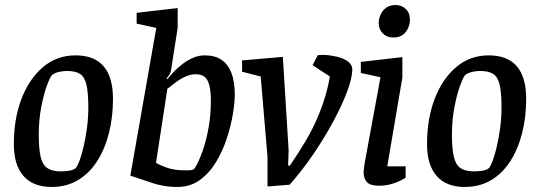

<svg xmlns="http://www.w3.org/2000/svg" viewBox="-20 -733 2146 763"><path d="M185 10Q112 10 73.5 -33.5Q35 -77 35 -160Q35 -261 65.5 -340.5Q96 -420 151 -466.5Q206 -513 280 -513Q355 -513 392 -469.5Q429 -426 429 -340Q429 -268 413 -204.5Q397 -141 366 -92.5Q335 -44 289.5 -17Q244 10 185 10ZM221 -52Q238 -52 254.5 -54.5Q271 -57 281 -65Q288 -73 296.5 -96Q305 -119 312.5 -151.5Q320 -184 325.5 -224Q331 -264 331 -307Q331 -365 323.5 -396.5Q316 -428 297.5 -439.5Q279 -451 245 -451Q229 -451 211.5 -446.5Q194 -442 186 -434Q179 -427 166.5 -393Q154 -359 144 -308Q134 -257 134 -197Q134 -142 141.5 -110Q149 -78 168 -65Q187 -52 221 -52Z M685 10Q656 10 628.5 5Q601 0 588 -5L498 -35L601 -622L523 -639V-682L686 -701V-622L659 -450Q658 -444 652.5 -435.5Q647 -427 642 -421L645 -418Q655 -431 670 -447Q685 -463 704.5 -478Q724 -493 746.5 -503Q769 -513 794 -513Q834 -513 860 -495.5Q886 -478 899.5 -443.5Q913 -409 913 -358Q913 -326 905.5 -280Q898 -234 881.5 -183.5Q865 -133 838.5 -89Q812 -45 774 -17.5Q736 10 685 10ZM718 -56Q737 -56 743 -57.5Q749 -59 753 -63Q770 -90 785 -132.5Q800 -175 809 -226.5Q818 -278 818 -331Q818 -372 811.5 -395.5Q805 -419 792 -428.5Q779 -438 757 -438Q737 -438 715.5 -428Q694 -418 676 -404Q658 -390 645 -380L600 -86Q616 -76 645 -66Q674 -56 718 -56Z M1043 8V-110L1016 -429L942 -448V-493L1104 -507L1127 -136L1125 -75H1132Q1167 -126 1193.5 -171Q1220 -216 1238.5 -258Q1257 -300 1270 -342Q1283 -384 1291 -429L1222 -474L1243 -514Q1269 -516 1293.5 -512.5Q1318 -509 1337.5 -502Q1357 -495 1368.5 -483.5Q1380 -472 1380 -458Q1380 -424 1359.5 -369Q1339 -314 1303.5 -248.5Q1268 -183 1223.5 -118Q1179 -53 1131 1Z M1485 5Q1452 5 1438.5 -9Q1425 -23 1425 -49Q1425 -55 1426.5 -65.5Q1428 -76 1429 -84L1492 -426L1414 -443V-487L1579 -506V-425L1519 -72H1592V-27Q1590 -25 1575 -17Q1560 -9 1537 -2Q1514 5 1485 5ZM1542 -584Q1517 -584 1501 -600.5Q1485 -617 1485 -641Q1485 -658 1492.5 -675Q1500 -692 1515 -702.5Q1530 -713 1552 -713Q1576 -713 1592.5 -697.5Q1609 -682 1609 -654Q1609 -628 1592.5 -606Q1576 -584 1542 -584Z M1827 10Q1754 10 1715.5 -33.5Q1677 -77 1677 -160Q1677 -261 1707.5 -340.5Q1738 -420 1793 -466.5Q1848 -513 1922 -513Q1997 -513 2034 -469.5Q2071 -426 2071 -340Q2071 -268 2055 -204.5Q2039 -141 2008 -92.5Q1977 -44 1931.5 -17Q1886 10 1827 10ZM1863 -52Q1880 -52 1896.5 -54.5Q1913 -57 1923 -65Q1930 -73 1938.5 -96Q1947 -119 1954.5 -151.5Q1962 -184 1967.5 -224Q1973 -264 1973 -307Q1973 -365 1965.5 -396.5Q1958 -428 1939.5 -439.5Q1921 -451 1887 -451Q1871 -451 1853.5 -446.5Q1836 -442 1828 -434Q1821 -427 1808.5 -393Q1796 -359 1786 -308Q1776 -257 1776 -197Q1776 -142 1783.5 -110Q1791 -78 1810 -65Q1829 -52 1863 -52Z"/></svg>

Font: Faustina Light Medium
Style: Italic
Weight: 500
Italic angle: -8°
Version: Version 1.200